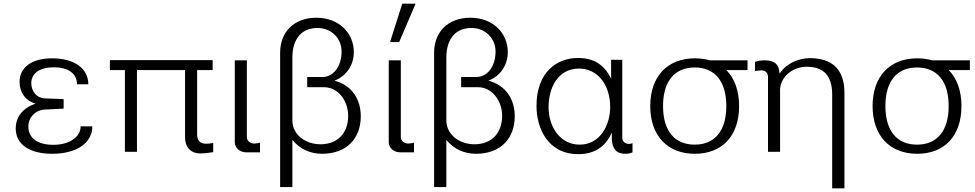

<svg xmlns="http://www.w3.org/2000/svg" viewBox="-20 -830 5333 1050"><path d="M66 -127C66 -41 141 11 265 11C399 11 485 -48 485 -139H421C421 -80 358 -38 272 -38C187 -38 135 -74 135 -138C135 -189 174 -229 228 -231L328 -236V-288L223 -292C182 -294 151 -330 151 -375C151 -429 197 -462 274 -462C353 -462 401 -428 401 -369H463C463 -455 388 -511 265 -511C154 -511 87 -462 87 -382C87 -323 121 -279 174 -263C102 -238 66 -189 66 -127Z M992 -79C992 -30 1018 9 1076 9C1099 9 1123 6 1146 2V-48C1135 -46 1116 -44 1107 -44C1069 -44 1058 -67 1058 -95V-447H1143V-501H581V-447H663V0H729V-447H992Z M1264 -52C1264 -21 1292 3 1326 3H1402V-50C1394 -48 1381 -45 1371 -45C1352 -45 1330 -56 1330 -81V-500H1264Z M1716 -677C1792 -677 1848 -621 1848 -548C1848 -465 1802 -409 1744 -409H1660V-353H1753C1825 -353 1884 -284 1884 -196C1884 -101 1825 -41 1733 -41C1649 -41 1579 -95 1579 -171V-516C1579 -614 1627 -677 1716 -677ZM1710 -733C1587 -733 1512 -654 1512 -542V193H1579V-65C1620 -14 1678 11 1741 11C1876 11 1953 -73 1953 -194C1953 -289 1903 -364 1809 -389C1875 -414 1915 -475 1915 -545C1915 -648 1835 -733 1710 -733Z M2106 -52C2106 -21 2134 3 2168 3H2244V-50C2236 -48 2223 -45 2213 -45C2194 -45 2172 -56 2172 -81V-500H2106ZM2253 -810H2180L2113 -600H2163Z M2558 -677C2634 -677 2690 -621 2690 -548C2690 -465 2644 -409 2586 -409H2502V-353H2595C2667 -353 2726 -284 2726 -196C2726 -101 2667 -41 2575 -41C2491 -41 2421 -95 2421 -171V-516C2421 -614 2469 -677 2558 -677ZM2552 -733C2429 -733 2354 -654 2354 -542V193H2421V-65C2462 -14 2520 11 2583 11C2718 11 2795 -73 2795 -194C2795 -289 2745 -364 2651 -389C2717 -414 2757 -475 2757 -545C2757 -648 2677 -733 2552 -733Z M3147 -455C3248 -455 3317 -366 3317 -244C3317 -152 3266 -39 3150 -39C3042 -39 2980 -138 2980 -244C2980 -350 3031 -455 3147 -455ZM3383 -503H3322V-400C3288 -470 3233 -513 3141 -513C3026 -513 2914 -436 2914 -251C2914 -131 2974 13 3143 13C3227 13 3290 -24 3326 -105V-66C3330 -22 3344 11 3402 11C3416 11 3428 8 3439 3V-47C3431 -44 3423 -43 3419 -43C3397 -43 3383 -59 3383 -76Z M3606 -250C3606 -388 3671 -461 3779 -461C3888 -461 3952 -387 3952 -250C3952 -112 3887 -39 3779 -39C3671 -39 3606 -112 3606 -250ZM4068 -447V-500H3862C3837 -507 3810 -511 3780 -511C3629 -511 3536 -411 3536 -250C3536 -89 3629 11 3780 11C3931 11 4022 -89 4022 -250C4022 -334 3997 -402 3952 -447Z M4246 -341C4249 -411 4316 -465 4391 -465C4484 -465 4531 -416 4531 -313V200H4598V-323C4598 -449 4532 -512 4409 -512C4345 -512 4279 -481 4246 -431V-430H4243C4240 -480 4214 -500 4162 -500C4141 -500 4130 -498 4109 -492V-441C4118 -444 4136 -445 4145 -445C4166 -445 4180 -431 4180 -409V0H4246Z M4822 -250C4822 -388 4887 -461 4995 -461C5104 -461 5168 -387 5168 -250C5168 -112 5103 -39 4995 -39C4887 -39 4822 -112 4822 -250ZM5284 -447V-500H5078C5053 -507 5026 -511 4996 -511C4845 -511 4752 -411 4752 -250C4752 -89 4845 11 4996 11C5147 11 5238 -89 5238 -250C5238 -334 5213 -402 5168 -447Z"/></svg>

Font: Perun Light
Style: Regular
Weight: 300
Foundry: Copyright (c) Stefan Peev, Context Ltd, 2016
Version: Version 1.089